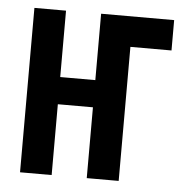

<svg xmlns="http://www.w3.org/2000/svg" viewBox="-43 -562 587 605"><g transform="rotate(5 250.0 -260.0)"><path d="M42 0V-520H142V-310H253V-520H484V-424H354V0H253V-224H142V0Z"/></g></svg>

Font: Iosevka Term Curly
Style: Bold
Weight: 700
Designer: Belleve Invis
Foundry: Belleve Invis
Version: Version 32.3.0